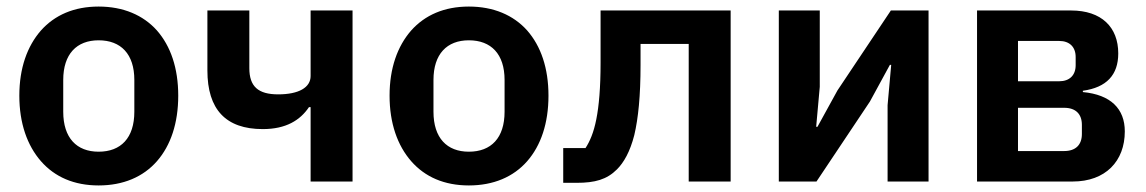

<svg xmlns="http://www.w3.org/2000/svg" viewBox="-20 -554 3499 586"><path d="M281 12C206 12 147 -14 105 -62C63 -110 39 -178 39 -262C39 -346 63 -413 105 -461C147 -508 206 -534 281 -534C356 -534 417 -508 459 -461C501 -413 524 -346 524 -262C524 -178 501 -110 459 -62C417 -14 356 12 281 12ZM281 -91C349 -91 390 -133 390 -213V-310C390 -389 349 -431 281 -431C214 -431 173 -389 173 -310V-213C173 -133 214 -91 281 -91Z M928 -227H923C896 -187 853 -160 782 -160C669 -160 613 -220 613 -339V-522H741V-346C741 -290 768 -266 829 -266C892 -266 928 -287 928 -322V-522H1056V0H928Z M1411 12C1336 12 1277 -14 1235 -62C1193 -110 1169 -178 1169 -262C1169 -346 1193 -413 1235 -461C1277 -508 1336 -534 1411 -534C1486 -534 1547 -508 1589 -461C1631 -413 1654 -346 1654 -262C1654 -178 1631 -110 1589 -62C1547 -14 1486 12 1411 12ZM1411 -91C1479 -91 1520 -133 1520 -213V-310C1520 -389 1479 -431 1411 -431C1344 -431 1303 -389 1303 -310V-213C1303 -133 1344 -91 1411 -91Z M1699 -102H1767C1780 -122 1792 -149 1800 -190C1808 -230 1813 -286 1813 -362V-522H2210V0H2082V-420H1935V-356C1935 -261 1928 -193 1916 -142C1903 -91 1884 -58 1863 -37C1832 -6 1796 4 1740 4H1699Z M2357 -522H2482V-289L2471 -167H2475L2536 -278L2699 -522H2814V0H2689V-233L2700 -356H2696L2635 -244L2472 0H2357Z M2962 -522H3249C3342 -522 3393 -471 3393 -391C3393 -325 3357 -287 3285 -277V-273C3370 -265 3413 -222 3413 -153C3413 -62 3354 0 3254 0H2962ZM3228 -93C3263 -93 3282 -112 3282 -145V-173C3282 -206 3263 -225 3228 -225H3087V-93ZM3213 -306C3244 -306 3263 -324 3263 -355V-380C3263 -411 3244 -429 3213 -429H3087V-306Z"/></svg>

Font: Plexus Sans SemiBold
Style: Regular
Weight: 600
Version: Version 2.001;PS 002.001;hotconv 1.0.70;makeotf.lib2.5.58329